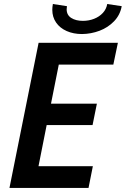

<svg xmlns="http://www.w3.org/2000/svg" viewBox="-20 -932 623 952"><path d="M171.4 -719.7H564.5L542 -611.8H271.5L232.9 -418H460.4L439 -312H211.4L170.9 -107.9H440.4L418.9 0H26.9ZM239.3 -883.3Q239.3 -897 242.2 -912.1L312 -901.4Q310.5 -893.6 310.5 -886.2Q310.5 -857.4 333.3 -843Q356 -828.6 391.1 -828.6Q420.9 -828.6 446.8 -838.9Q472.7 -849.1 490 -867.9Q507.3 -886.7 511.7 -912.1L583.5 -901.4Q575.7 -857.9 545.7 -826.7Q515.6 -795.4 473.6 -779.5Q431.6 -763.7 386.7 -763.2Q344.2 -763.2 310.5 -778.1Q276.9 -793 258.1 -820.3Q239.3 -847.7 239.3 -883.3Z"/></svg>

Font: Reddit Sans Vanilla SemiBold
Style: Italic
Weight: 600
Italic angle: -11.25°
Designer: Stephen Hutchings
Version: Version 1.013